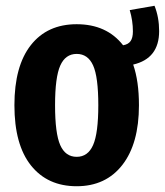

<svg xmlns="http://www.w3.org/2000/svg" viewBox="-20 -630 572 666"><path d="M442 -406Q462 -348 462 -265Q462 -132 404.5 -58Q347 16 246 16Q145 16 87.5 -56Q30 -128 30 -265Q30 -401 87 -473.5Q144 -546 246 -546Q350 -546 407 -473Q425 -476 433 -487.5Q441 -499 441 -521Q441 -558 430 -595L516 -610Q532 -570 532 -522Q532 -427 442 -406ZM321 -265Q321 -363 303 -403Q285 -443 246 -443Q207 -443 189 -402.5Q171 -362 171 -265Q171 -167 189 -126.5Q207 -86 246 -86Q285 -86 303 -127Q321 -168 321 -265Z"/></svg>

Font: Fira Sans Extra Condensed SemiBold
Style: Regular
Weight: 600
Width: 1
Designer: Carrois Corporate & Edenspiekermann AG
Foundry: Carrois Corporate GbR & Edenspiekermann AG
Version: Version 4.203